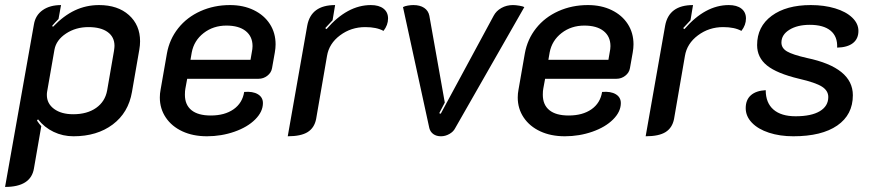

<svg xmlns="http://www.w3.org/2000/svg" viewBox="-36 -529 3447 758"><path d="M98 -433Q104 -469 132.5 -489Q161 -509 205 -509L195 -454Q179 -438 170 -427L173 -423Q215 -467 259.5 -488Q304 -509 355 -509Q429 -509 473 -469.5Q517 -430 517 -366Q517 -350 514 -333L485 -166Q471 -84 409 -37.5Q347 9 254 9Q212 9 175.5 -8.5Q139 -26 114 -58L110 -53Q120 -38 127 -31L98 136Q86 209 -16 209ZM387 -172 414 -328Q416 -342 416 -348Q416 -383 389 -402.5Q362 -422 313 -422Q263 -422 224.5 -396.5Q186 -371 179 -333L150 -167Q149 -162 149 -154Q149 -120 177.5 -99Q206 -78 253 -78Q308 -78 343.5 -103Q379 -128 387 -172Z M595 -144Q595 -160 598 -175L623 -318Q633 -374 667.5 -417.5Q702 -461 755.5 -485Q809 -509 872 -509Q925 -509 966 -489Q1007 -469 1029.5 -434Q1052 -399 1052 -354Q1052 -339 1049 -322L1038 -260Q1035 -242 1019.5 -230Q1004 -218 985 -218H703L696 -180Q694 -171 694 -155Q694 -115 720 -94Q746 -73 796 -73Q851 -73 886 -97.5Q921 -122 928 -166Q962 -169 982 -157Q1002 -145 1002 -122Q1002 -88 971.5 -57.5Q941 -27 889.5 -9Q838 9 781 9Q726 9 684 -10.5Q642 -30 618.5 -65Q595 -100 595 -144ZM953 -293 958 -322Q961 -336 961 -347Q961 -385 934 -406.5Q907 -428 858 -428Q806 -428 768 -398.5Q730 -369 721 -322L716 -293Z M1255 -308 1212 -59Q1205 -24 1178.5 -7.5Q1152 9 1100 9L1177 -428Q1192 -509 1287 -509L1277 -449Q1266 -438 1248 -418L1253 -414Q1335 -509 1428 -509Q1460 -509 1478 -495Q1496 -481 1496 -456Q1496 -430 1478 -407Q1451 -422 1406 -422Q1350 -422 1306.5 -389.5Q1263 -357 1255 -308Z M1659 -23 1555 -501Q1562 -505 1574 -507Q1586 -509 1596 -509Q1622 -509 1638.5 -498Q1655 -487 1659 -467L1720 -124L1698 -82L1704 -80L1913 -467Q1923 -486 1943.5 -497.5Q1964 -509 1989 -509Q2000 -509 2014.5 -506.5Q2029 -504 2034 -501L1761 -23Q1754 -9 1738 0Q1722 9 1705 9Q1687 9 1675 0.5Q1663 -8 1659 -23Z M2008 -144Q2008 -160 2011 -175L2036 -318Q2046 -374 2080.5 -417.5Q2115 -461 2168.5 -485Q2222 -509 2285 -509Q2338 -509 2379 -489Q2420 -469 2442.5 -434Q2465 -399 2465 -354Q2465 -339 2462 -322L2451 -260Q2448 -242 2432.5 -230Q2417 -218 2398 -218H2116L2109 -180Q2107 -171 2107 -155Q2107 -115 2133 -94Q2159 -73 2209 -73Q2264 -73 2299 -97.5Q2334 -122 2341 -166Q2375 -169 2395 -157Q2415 -145 2415 -122Q2415 -88 2384.5 -57.5Q2354 -27 2302.5 -9Q2251 9 2194 9Q2139 9 2097 -10.5Q2055 -30 2031.5 -65Q2008 -100 2008 -144ZM2366 -293 2371 -322Q2374 -336 2374 -347Q2374 -385 2347 -406.5Q2320 -428 2271 -428Q2219 -428 2181 -398.5Q2143 -369 2134 -322L2129 -293Z M2668 -308 2625 -59Q2618 -24 2591.5 -7.5Q2565 9 2513 9L2590 -428Q2605 -509 2700 -509L2690 -449Q2679 -438 2661 -418L2666 -414Q2748 -509 2841 -509Q2873 -509 2891 -495Q2909 -481 2909 -456Q2909 -430 2891 -407Q2864 -422 2819 -422Q2763 -422 2719.5 -389.5Q2676 -357 2668 -308Z M2908 -102Q2908 -135 2928.5 -153Q2949 -171 2987 -173Q2987 -123 3017.5 -96.5Q3048 -70 3105 -70Q3167 -70 3200.5 -90Q3234 -110 3234 -146Q3234 -171 3209 -187Q3184 -203 3119 -218Q3031 -239 2992 -270.5Q2953 -302 2953 -351Q2953 -424 3010.5 -466.5Q3068 -509 3165 -509Q3218 -509 3261 -496Q3304 -483 3328.5 -459.5Q3353 -436 3353 -407Q3353 -376 3331.5 -359Q3310 -342 3269 -341Q3271 -385 3243 -408Q3215 -431 3161 -431Q3112 -431 3080.5 -411.5Q3049 -392 3049 -361Q3049 -339 3071 -326Q3093 -313 3150 -300Q3331 -262 3331 -153Q3331 -76 3269.5 -33.5Q3208 9 3096 9Q3043 9 3000 -5Q2957 -19 2932.5 -44.5Q2908 -70 2908 -102Z"/></svg>

Font: K2D Medium
Style: Italic
Weight: 500
Italic angle: -10°
Designer: Katatrad Aksorn Co.,Ltd.
Foundry: Cadson Demak Co.,Ltd.
Version: Version 1.000; ttfautohint (v1.6)